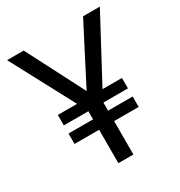

<svg xmlns="http://www.w3.org/2000/svg" viewBox="-168 -826 880 941"><g transform="rotate(-30 271.5 -355.0)"><path d="M229 -189H90V-248H229V-294H90V-353H199L9 -710H103L271 -384L439 -710H534L343 -353H453V-294H314V-248H453V-189H314V0H229Z"/></g></svg>

Font: Oak Sans
Style: Regular
Weight: 400
Designer: Erik Kennedy, Walven
Foundry: Erik Kennedy, Walven
Version: Version 1.000